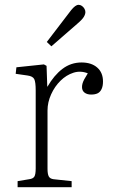

<svg xmlns="http://www.w3.org/2000/svg" viewBox="-20 -776 477 796"><path d="M53 0V-25L101 -33Q117 -35 122.5 -44Q128 -53 128 -78V-401Q128 -436 122 -448Q116 -460 94 -463L45 -470L48 -497L162 -509L173 -503L176 -417H177Q204 -464 239 -490.5Q274 -517 318 -517Q359 -517 383 -496Q407 -475 407 -438Q407 -419 401 -406.5Q395 -394 384.5 -389Q374 -384 358 -384Q341 -384 330.5 -392Q320 -400 320 -415Q320 -422 322 -429.5Q324 -437 329.5 -447.5Q335 -458 344 -472Q314 -484 284.5 -474.5Q255 -465 231 -441.5Q207 -418 192 -385Q177 -352 177 -318V-76Q177 -55 182 -45Q187 -35 202 -33L277 -25V0ZM193 -584 174 -602 275 -734Q284 -745 291.5 -750.5Q299 -756 306 -756Q313 -756 319.5 -751.5Q326 -747 330 -740Q334 -733 334 -726Q334 -717 327.5 -706Q321 -695 301 -678Z"/></svg>

Font: Literata ExtraLight
Style: Regular
Weight: 250
Designer: Latin by Veronika Burian and Jose Scaglione. Greek by Irene Vlachou. Cyrillic by Vera Evstafieva.
Foundry: TypeTogether
Version: Version 3.103;gftools[0.9.29]